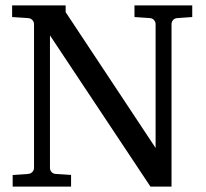

<svg xmlns="http://www.w3.org/2000/svg" viewBox="-20 -691 761 711"><path d="M636.2 -624Q625.5 -623 620.4 -616.2Q615.2 -609.4 615.2 -602.1V0H537.1L165 -560.1V-68.8Q165 -61.5 170.2 -54.7Q175.3 -47.9 186 -46.9L243.2 -43V0H26.9V-43L84 -46.9Q94.7 -47.9 100.3 -54.7Q106 -61.5 106 -68.8V-602.1Q106 -609.4 100.3 -616.2Q94.7 -623 84 -624L24.9 -627.9V-670.9H223.1V-646L556.2 -143.1V-602.1Q556.2 -609.4 550.8 -616.2Q545.4 -623 535.2 -624L478 -627.9V-670.9H691.9V-627.9Z"/></svg>

Font: BabelStone Ogham Lithic
Style: Regular
Weight: 400
Designer: Andrew West
Foundry: BabelStone
Version: Version 1.02 March 14, 2022